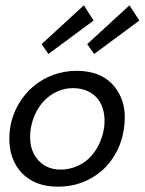

<svg xmlns="http://www.w3.org/2000/svg" viewBox="-20 -688 542 720"><path d="M197 12Q148 12 111.2 -4.8Q74.5 -21.5 51 -52Q15 -99 15 -168Q15 -237 49.5 -297.5Q96 -376 179 -407Q220 -422 266.5 -422.5Q362.5 -422.5 411 -361Q448 -313 448 -248Q448 -225.5 444 -201Q437 -155.5 416 -116.5Q395 -77.5 363.5 -49.2Q332 -21 289.8 -4.5Q247.5 12 197 12ZM208 -52Q239 -52 266.5 -64Q318.5 -84 349.5 -143Q372 -189.5 372 -235Q372 -280.5 350.5 -312Q335.5 -333 311.2 -345.2Q287 -357.5 253.5 -357.5Q222.5 -357.5 196 -345.5Q142.5 -321.5 114.5 -265.5Q93 -221.5 93 -173.5Q93 -127 117 -95Q149.5 -52 208 -52ZM161.5 -485.5 136 -522.5 294.5 -668 331 -611ZM333 -485.5 307 -522.5 465.5 -668 502.5 -611Z"/></svg>

Font: Lucymar Sans
Style: Italic
Weight: 400
Italic angle: -10°
Foundry: The League of Moveable Type (original font) / Main changes by Cristiano Sobral with portions from Mirco Monsees
Version: Version 2.00;August 30, 2020;FontCreator 13.0.0.2681 64-bit